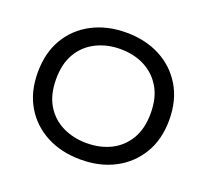

<svg xmlns="http://www.w3.org/2000/svg" viewBox="-116 -802 1030 954"><g transform="rotate(20 398.5 -324.5)"><path d="M398 11Q297 11 218.5 -30Q140 -71 95.5 -146Q51 -221 51 -324Q51 -428 95.5 -503Q140 -578 218.5 -619Q297 -660 398 -660Q500 -660 578 -619Q656 -578 701 -503Q746 -428 746 -324Q746 -221 701 -146Q656 -71 578 -30Q500 11 398 11ZM398 -76Q470 -76 526 -104Q582 -132 615 -187Q648 -242 648 -324Q648 -406 615 -461Q582 -516 526 -544.5Q470 -573 398 -573Q328 -573 271 -544.5Q214 -516 181 -461Q148 -406 148 -324Q148 -242 181 -187Q214 -132 271 -104Q328 -76 398 -76Z"/></g></svg>

Font: Syne Med Modified
Style: Regular
Weight: 500
Designer: Lucas Descroix
Foundry: Bonjour Monde
Version: Version 2.200